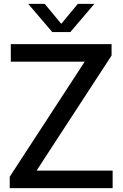

<svg xmlns="http://www.w3.org/2000/svg" viewBox="-20 -967 630 987"><path d="M168 -90H559V0H30V-58.5L415.5 -650H35.5V-740H553.5V-681.5ZM380 -947H465L341.5 -802H249L125 -947H210L295 -844.5Z"/></svg>

Font: Encode Sans Medium
Style: Regular
Weight: 500
Designer: Multiple Designers
Foundry: Impallari Type
Version: Version 2.000